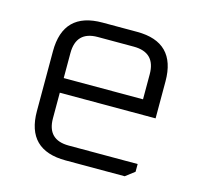

<svg xmlns="http://www.w3.org/2000/svg" viewBox="-82 -608 736 697"><g transform="rotate(15 286.0 -259.0)"><path d="M74 -146V-371Q74 -518 221 -518H351Q497 -518 497 -371V-232H137V-136Q137 -55 218 -55H477V-26L443 0H221Q74 0 74 -146ZM137 -287H435V-381Q435 -463 353 -463H218Q137 -463 137 -381Z"/></g></svg>

Font: Oxanium Light
Style: Regular
Weight: 300
Designer: Severin Meyer
Version: Version 1.000